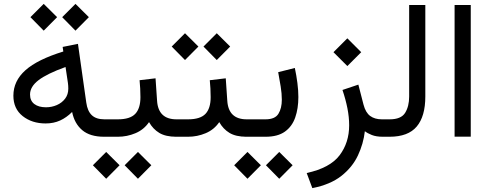

<svg xmlns="http://www.w3.org/2000/svg" viewBox="-20 -698 2498 980"><path d="M365.2 -678.2 433.6 -610.4 365.2 -541.5 297.4 -610.4ZM203.1 -678.2 271.5 -610.4 203.1 -541.5 135.3 -610.4ZM511.2 0Q439.5 0 399.7 -33.7Q359.9 -67.4 348.1 -126.5Q319.8 -98.1 286.9 -83Q253.9 -67.9 212.9 -67.9Q143.1 -67.9 95.7 -105.5Q48.3 -143.1 48.3 -209.5Q48.3 -284.7 109.9 -339.6Q171.4 -394.5 303.2 -435.1L299.8 -458.5L377.9 -474.1L420.4 -174.3Q426.3 -131.3 448.5 -110.1Q470.7 -88.9 513.2 -88.9H528.3V0ZM328.6 -245.6Q328.6 -260.7 326.7 -274.4L314.5 -356Q219.7 -321.8 176.5 -288.6Q133.3 -255.4 133.3 -215.8Q133.3 -183.6 155.3 -167Q177.2 -150.4 214.8 -150.4Q243.7 -150.4 269.8 -161.6Q295.9 -172.9 312.3 -194.3Q328.6 -215.8 328.6 -245.6Z M507.8 -88.9H581.5Q643.6 -88.9 670.2 -116.7Q696.8 -144.5 696.8 -202.1Q696.8 -225.6 695.6 -246.6Q694.3 -267.6 692.4 -288.6L773.9 -298.3L781.7 -184.1Q787.6 -88.9 880.9 -88.9H891.1V0H879.9Q825.7 0 793.2 -19.5Q760.7 -39.1 740.7 -74.7Q714.4 -36.1 671.4 -18.1Q628.4 0 581.5 0H507.8ZM684.1 77.6 752.4 145.5 684.1 214.4 616.2 145.5ZM522 77.6 590.3 145.5 522 214.4 454.1 145.5Z M1086.4 -528.3 1154.8 -460.4 1086.4 -391.6 1018.6 -460.4ZM924.3 -528.3 992.7 -460.4 924.3 -391.6 856.4 -460.4ZM871.6 -88.9H939.9Q1002 -88.9 1028.6 -116.7Q1055.2 -144.5 1055.2 -202.1Q1055.2 -225.6 1054 -246.6Q1052.7 -267.6 1050.8 -288.6L1132.3 -298.3L1140.1 -184.1Q1146 -88.9 1239.3 -88.9H1249.5V0H1238.3Q1184.1 0 1151.6 -19.5Q1119.1 -39.1 1099.1 -74.7Q1072.8 -36.1 1029.8 -18.1Q986.8 0 939.9 0H871.6Z M1229 -88.9H1335Q1383.8 -88.9 1401.1 -117.2Q1418.5 -145.5 1418.5 -189Q1418.5 -220.7 1412.6 -256.8Q1406.7 -293 1399.9 -329.6L1484.9 -351.1Q1493.2 -312 1498 -274.4Q1502.9 -236.8 1502.9 -202.6Q1502.9 -144 1486.8 -98.1Q1470.7 -52.2 1434.1 -26.1Q1397.5 0 1335.9 0H1229ZM1405.3 77.6 1473.6 145.5 1405.3 214.4 1337.4 145.5ZM1243.2 77.6 1311.5 145.5 1243.2 214.4 1175.3 145.5Z M1752.9 -502.4 1823.7 -431.6 1752.9 -360.8 1682.1 -431.6ZM1934.1 0Q1900.4 0 1877.7 -9Q1855 -18.1 1842.3 -28.3Q1835 35.6 1806.9 95.5Q1778.8 155.3 1722.7 199.7Q1666.5 244.1 1574.2 262.2L1545.4 185.1Q1664.6 159.2 1713.4 94.5Q1762.2 29.8 1762.2 -58.6Q1762.2 -100.1 1753.2 -145.8Q1744.1 -191.4 1728 -238.8L1809.1 -266.1L1835.4 -164.1Q1846.2 -123 1869.6 -106Q1893.1 -88.9 1928.7 -88.9H1947.3V0Z M1927.7 -88.9H1968.8Q2027.3 -88.9 2047.9 -122.1Q2068.4 -155.3 2068.4 -205.1V-672.4H2150.9V-205.6Q2150.9 -104 2106.9 -52Q2063 0 1968.3 0H1927.7Z M2382.8 -672.4V-0.5H2300.3V-672.4Z"/></svg>

Font: Vazirmatn UI NL
Style: Regular
Weight: 400
Designer: Saber Rastikerdar
Foundry: Saber Rastikerdar
Version: Version 33.003